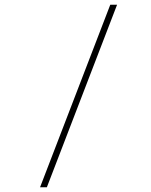

<svg xmlns="http://www.w3.org/2000/svg" viewBox="-20 -731 640 812"><path d="M178.2 61H149.4L446.3 -710.9H475.1Z"/></svg>

Font: TypoPRO Roboto Mono
Style: Regular
Weight: 250
Designer: Google
Version: Version 2.000986; 2015; ttfautohint (v1.3)